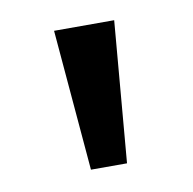

<svg xmlns="http://www.w3.org/2000/svg" viewBox="-44 -817 347 346"><g transform="rotate(-10 130.0 -644.0)"><path d="M97 -515 75 -773H185L163 -515Z"/></g></svg>

Font: Noto Sans Telugu Condensed Medium
Style: Regular
Weight: 500
Width: 3
Designer: Jelle Bosma - Monotype Design Team
Foundry: Monotype Imaging Inc.
Version: Version 2.005; ttfautohint (v1.8.4.7-5d5b)